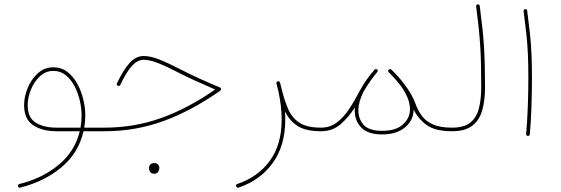

<svg xmlns="http://www.w3.org/2000/svg" viewBox="-20 -620 2592 887"><path d="M240.2 -13.7Q175.3 -13.7 133.3 -41.5Q91.3 -69.3 91.3 -134.3Q91.3 -172.9 107.7 -213.1Q124 -253.4 154.5 -281.2Q185.1 -309.1 226.6 -309.1Q263.2 -309.1 290.8 -288.1Q318.4 -267.1 336.9 -233.4Q355.5 -199.7 364.7 -161.1Q374 -122.6 374 -87.4Q374 -58.1 369.1 -30.3H464.4Q472.7 -30.3 472.7 -22Q472.7 -13.7 464.4 -13.7H365.7Q343.3 86.4 264.2 152.6Q185.1 218.8 73.7 246.6Q65.4 249 63.5 240.7Q61 231.9 69.8 230Q175.8 203.6 250.7 141.8Q325.7 80.1 348.6 -13.7ZM240.2 -30.3H352.1Q356.9 -58.1 356.9 -87.4Q356.9 -119.1 348.9 -154.5Q340.8 -189.9 324.5 -221.4Q308.1 -252.9 283.7 -272.7Q259.3 -292.5 226.6 -292.5Q190.4 -292.5 163.6 -266.8Q136.7 -241.2 122.3 -204.6Q107.9 -168 107.9 -134.3Q107.9 -76.2 145.3 -53.2Q182.6 -30.3 240.2 -30.3Z M643.6 -361.3Q675.8 -361.3 717.3 -344.7Q758.8 -328.1 816.9 -297.9Q853 -279.3 897.2 -259Q941.4 -238.8 996.1 -215.8Q1001 -213.9 1001 -208Q1001 -203.6 997.1 -200.7Q864.7 -107.9 735.4 -60.8Q606 -13.7 464.4 -13.7Q455.6 -13.7 455.6 -22Q455.6 -30.3 464.4 -30.3Q598.6 -30.3 722.9 -74.2Q847.2 -118.2 974.1 -206.5Q924.8 -228 884 -246.3Q843.3 -264.6 809.1 -282.2Q751 -312.5 711.2 -328.1Q671.4 -343.8 643.6 -343.8Q615.7 -343.8 590.3 -316.4Q564.9 -289.1 536.1 -228.5Q532.2 -220.2 524.4 -224.1Q516.6 -228 520.5 -235.4Q549.3 -296.4 578.6 -328.9Q607.9 -361.3 643.6 -361.3ZM668.5 154.8Q668.5 147 674.6 140.1Q680.7 133.3 692.9 133.3Q706.1 133.3 712.4 143.1Q716.3 148.9 716.3 155.8Q716.3 164.6 710.9 173.6Q705.6 182.6 691.4 182.6Q682.1 182.6 677 177.7Q671.9 172.9 669.9 166.5Q668.5 161.1 668.5 154.8Z M1082 246.6Q1074.2 249 1071.3 241.2Q1067.9 232.9 1076.2 230Q1170.9 198.2 1226.1 123.5Q1281.2 48.8 1281.2 -68.4Q1281.2 -128.4 1266.1 -198.2Q1263.7 -207 1261.7 -216.1Q1259.8 -225.1 1257.3 -234.4Q1255.9 -239.7 1260.3 -242.7Q1261.7 -244.1 1263.7 -244.6Q1265.6 -245.1 1267.6 -244.6Q1268.1 -244.6 1268.6 -244.1Q1269 -244.1 1269 -243.7Q1270 -243.7 1271 -242.7Q1271 -242.7 1271.5 -242.7Q1272 -242.2 1272.5 -241.2Q1272.9 -240.7 1272.9 -240.2Q1273.9 -239.7 1273.9 -238.8Q1273.9 -238.8 1273.9 -238.3Q1278.3 -222.2 1281.7 -206.5Q1294.9 -152.8 1312.7 -113.3Q1330.6 -73.7 1365 -52Q1399.4 -30.3 1462.9 -30.3H1463.4Q1471.7 -30.3 1471.7 -22Q1471.7 -13.7 1463.4 -13.7H1462.9Q1392.1 -13.7 1354.5 -38.3Q1316.9 -63 1296.4 -105.5Q1297.9 -86.9 1297.9 -68.4Q1297.9 53.2 1239.7 133.3Q1181.6 213.4 1082 246.6Z M1455.1 -22Q1455.1 -30.3 1463.4 -30.3Q1505.9 -30.3 1538.1 -55.7Q1570.3 -81.1 1595 -119.1Q1619.6 -157.2 1639.2 -195.3Q1645 -206.5 1652.8 -219.2Q1674.3 -256.8 1710 -297.9Q1712.4 -300.8 1716.3 -300.8Q1719.7 -300.8 1722.2 -298.8Q1728 -293.9 1722.7 -287.1Q1722.7 -287.1 1722.7 -287.1Q1722.7 -287.1 1722.7 -287.1Q1708 -269.5 1690.4 -244.9Q1672.9 -220.2 1659.7 -196.8Q1635.7 -149.4 1635.7 -110.4Q1635.7 -69.8 1660.4 -42.7Q1685.1 -15.6 1746.1 -15.6Q1809.1 -15.6 1841.6 -45.2Q1874 -74.7 1874 -115.2Q1874 -167 1828.1 -228Q1809.6 -252 1783.2 -278.8Q1779.8 -282.2 1776.4 -285.6Q1770 -292 1775.9 -297.9L1776.4 -298.3Q1778.8 -300.8 1782.2 -300.8Q1782.7 -300.8 1783.2 -300.8Q1783.2 -300.8 1783.2 -300.8Q1786.1 -300.3 1788.1 -298.3Q1821.8 -266.1 1845.2 -234.4Q1883.3 -186 1898.9 -142.1Q1910.2 -110.4 1928.7 -85Q1947.3 -59.6 1980.5 -44.9Q2013.7 -30.3 2067.9 -30.3H2068.4Q2076.7 -30.3 2076.7 -22Q2076.7 -13.7 2068.4 -13.7H2067.9Q1989.7 -13.7 1950 -43.2Q1910.2 -72.8 1891.1 -114.3Q1890.6 -64.9 1851.6 -32Q1812.5 1 1746.1 1Q1679.7 1 1649.2 -30.5Q1618.7 -62 1618.7 -110.4Q1618.7 -116.7 1619.1 -123.5Q1592.3 -80.1 1554.4 -46.9Q1516.6 -13.7 1463.4 -13.7Q1455.1 -13.7 1455.1 -22Z M2060.1 -22Q2060.1 -30.3 2068.4 -30.3Q2123 -30.3 2152.1 -53.2Q2181.2 -76.2 2192.1 -118.2Q2203.1 -160.2 2203.1 -216.8Q2203.1 -274.9 2202.1 -320.8Q2201.2 -366.7 2198.5 -408.4Q2195.8 -450.2 2191.2 -493.9Q2186.5 -537.6 2179.7 -590.3Q2178.7 -598.6 2187 -599.6Q2195.3 -600.6 2196.3 -592.3Q2203.1 -539.6 2208 -495.6Q2212.9 -451.7 2215.6 -409.7Q2218.3 -367.7 2219.5 -321.3Q2220.7 -274.9 2220.7 -216.8Q2220.7 -156.2 2207.8 -110.4Q2194.8 -64.5 2161.6 -39.1Q2128.4 -13.7 2068.4 -13.7Q2060.1 -13.7 2060.1 -22Z M2398.9 -568.4Q2397.9 -576.7 2406.2 -577.6Q2414.6 -578.6 2415.5 -570.3Q2423.3 -511.7 2428.2 -465.8Q2433.1 -419.9 2435.3 -371.8Q2437.5 -323.7 2437.5 -259.3Q2437.5 -198.7 2435.3 -129.9Q2433.1 -61 2427.7 0Q2426.8 8.8 2418.5 7.8Q2409.7 6.8 2410.6 -1Q2416 -61 2418.5 -129.9Q2420.9 -198.7 2420.9 -259.3Q2420.9 -323.2 2418.7 -370.8Q2416.5 -418.5 2411.6 -464.1Q2406.7 -509.8 2398.9 -568.4Z"/></svg>

Font: Mikhak Thin
Style: Regular
Weight: 100
Designer: Amin Abedi
Version: Version 3.3